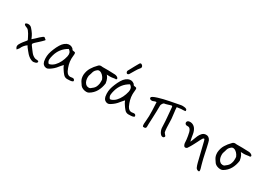

<svg xmlns="http://www.w3.org/2000/svg" viewBox="-2 -1781 4066 2940"><g transform="rotate(30 2031.0 -310.5)"><path d="M134 -38Q114 -59 112 -78.5Q110 -98 118.5 -116.5Q127 -135 140 -153Q151 -168 161.5 -182.5Q172 -197 184 -210Q214 -243 210 -250Q202 -266 190.5 -289.5Q179 -313 165 -337Q151 -361 136 -379.5Q121 -398 107 -403Q64 -418 54.5 -431.5Q45 -445 57 -454.5Q69 -464 91.5 -465.5Q114 -467 134 -457Q144 -453 158.5 -438Q173 -423 187.5 -403.5Q202 -384 214 -366.5Q226 -349 230 -338Q235 -328 240 -316.5Q245 -305 252 -288Q273 -304 297.5 -328Q322 -352 345.5 -374Q369 -396 387.5 -408.5Q406 -421 414 -413L446 -387Q448 -385 437 -372.5Q426 -360 407.5 -342.5Q389 -325 370 -307.5Q351 -290 336 -277Q321 -264 318 -260Q297 -240 296.5 -229Q296 -218 315 -195Q329 -176 343.5 -156.5Q358 -137 373 -118Q387 -99 408 -83Q429 -67 454 -59Q469 -57 489.5 -55.5Q510 -54 513 -46Q517 -31 508.5 -22Q500 -13 486 -8.5Q472 -4 459.5 -2.5Q447 -1 443 -1Q411 -6 382 -25Q353 -44 332 -67Q315 -86 298.5 -107Q282 -128 265 -149Q260 -156 256 -163.5Q252 -171 247 -178Q216 -156 196 -130Q176 -104 165 -77Z M1029 -33Q1010 -33 992.5 -41Q975 -49 961 -65Q945 -84 935.5 -96.5Q926 -109 918 -122Q910 -135 896 -156Q893 -162 889.5 -170.5Q886 -179 879 -194Q863 -176 851 -163Q839 -150 828 -136Q805 -105 777.5 -80.5Q750 -56 718 -36Q693 -18 666 -19.5Q639 -21 618.5 -39.5Q598 -58 590 -91Q581 -142 585 -185Q589 -228 604 -271.5Q619 -315 643 -366Q669 -418 693.5 -447.5Q718 -477 755 -496Q814 -521 863 -483Q868 -479 874 -468.5Q880 -458 885 -456Q908 -452 919 -450Q930 -448 933.5 -441.5Q937 -435 937 -416Q937 -413 935.5 -396.5Q934 -380 932.5 -361.5Q931 -343 931 -333Q931 -283 943.5 -235.5Q956 -188 978 -141Q995 -110 1013.5 -98Q1032 -86 1054 -86Q1056 -86 1066.5 -87.5Q1077 -89 1087 -90Q1097 -91 1096 -91Q1107 -91 1116 -86.5Q1125 -82 1130 -70Q1138 -53 1122 -45Q1106 -37 1079.5 -35Q1053 -33 1029 -33ZM667 -95H684Q730 -109 765 -145.5Q800 -182 824.5 -232Q849 -282 861 -336Q869 -372 860.5 -398.5Q852 -425 822 -445Q758 -409 717.5 -356.5Q677 -304 658 -236Q645 -191 643 -158Q641 -125 667 -95Z M1381 -10Q1352 -10 1322.5 -21.5Q1293 -33 1276 -54Q1253 -86 1239.5 -108.5Q1226 -131 1220 -154.5Q1214 -178 1214 -214Q1220 -287 1254 -343Q1288 -399 1335 -445Q1353 -465 1378 -466.5Q1403 -468 1424 -458Q1473 -437 1503.5 -413Q1534 -389 1551 -355Q1568 -321 1575 -270Q1564 -188 1528 -124.5Q1492 -61 1427 -22Q1410 -10 1381 -10ZM1348 -90Q1362 -85 1378 -84Q1394 -83 1408 -90Q1434 -109 1451.5 -125.5Q1469 -142 1479.5 -163.5Q1490 -185 1497 -220Q1498 -226 1498.5 -242Q1499 -258 1499 -274Q1499 -290 1497 -296Q1483 -331 1458 -356.5Q1433 -382 1405 -388.5Q1377 -395 1357 -376Q1332 -356 1322.5 -336Q1313 -316 1308 -293Q1303 -270 1292 -243Q1288 -218 1291 -188Q1294 -158 1307.5 -131.5Q1321 -105 1348 -90ZM1580 -394Q1540 -393 1497 -396.5Q1454 -400 1413 -404Q1394 -406 1378 -406.5Q1362 -407 1352.5 -415.5Q1343 -424 1343 -447Q1346 -454 1362.5 -459Q1379 -464 1391 -464Q1447 -464 1510.5 -464Q1574 -464 1629 -460Q1647 -459 1665 -450.5Q1683 -442 1690 -429Q1697 -416 1681 -403Q1670 -407 1641 -401Q1612 -395 1580 -394Z M2112 -33Q2093 -33 2075.5 -41Q2058 -49 2044 -65Q2028 -84 2018.5 -96.5Q2009 -109 2001 -122Q1993 -135 1979 -156Q1976 -162 1972.5 -170.5Q1969 -179 1962 -194Q1946 -176 1934 -163Q1922 -150 1911 -136Q1888 -105 1860.5 -80.5Q1833 -56 1801 -36Q1776 -18 1749 -19.5Q1722 -21 1701.5 -39.5Q1681 -58 1673 -91Q1664 -142 1668 -185Q1672 -228 1687 -271.5Q1702 -315 1726 -366Q1752 -418 1776.5 -447.5Q1801 -477 1838 -496Q1897 -521 1946 -483Q1951 -479 1957 -468.5Q1963 -458 1968 -456Q1991 -452 2002 -450Q2013 -448 2016.5 -441.5Q2020 -435 2020 -416Q2020 -413 2018.5 -396.5Q2017 -380 2015.5 -361.5Q2014 -343 2014 -333Q2014 -283 2026.5 -235.5Q2039 -188 2061 -141Q2078 -110 2096.5 -98Q2115 -86 2137 -86Q2139 -86 2149.5 -87.5Q2160 -89 2170 -90Q2180 -91 2179 -91Q2190 -91 2199 -86.5Q2208 -82 2213 -70Q2221 -53 2205 -45Q2189 -37 2162.5 -35Q2136 -33 2112 -33ZM1750 -95H1767Q1813 -109 1848 -145.5Q1883 -182 1907.5 -232Q1932 -282 1944 -336Q1952 -372 1943.5 -398.5Q1935 -425 1905 -445Q1841 -409 1800.5 -356.5Q1760 -304 1741 -236Q1728 -191 1726 -158Q1724 -125 1750 -95ZM1778 -566Q1769 -575 1766.5 -588Q1764 -601 1771 -612Q1784 -635 1796 -657.5Q1808 -680 1820 -702Q1832 -724 1844.5 -746Q1857 -768 1870 -790Q1883 -810 1901 -802Q1921 -794 1928 -774.5Q1935 -755 1921 -738Q1891 -704 1869 -664.5Q1847 -625 1823 -587Q1818 -573 1803.5 -564.5Q1789 -556 1778 -566Z M2406 19Q2384 17 2395 -75Q2400 -121 2401 -169Q2402 -217 2400 -269Q2397 -328 2395.5 -363.5Q2394 -399 2393 -412Q2373 -414 2348 -402Q2323 -389 2297 -398Q2275 -404 2277 -427Q2277 -449 2374 -479Q2418 -493 2461.5 -503Q2505 -513 2555.5 -523.5Q2606 -534 2672 -546L2745 -560Q2760 -563 2772 -562Q2817 -562 2840 -546Q2845 -541 2847 -532Q2849 -523 2848 -516Q2847 -513 2824 -511Q2812 -510 2799 -509.5Q2786 -509 2772 -509Q2768 -508 2760.5 -507.5Q2753 -507 2742 -505Q2730 -503 2719.5 -502Q2709 -501 2699 -500L2702 -452L2707 -412Q2716 -342 2719 -306L2721 -258Q2723 -201 2724 -159Q2726 -116 2733 -75Q2741 -63 2749.5 -52Q2758 -41 2768 -31Q2775 -21 2765 -8.5Q2755 4 2744 4Q2740 4 2735.5 3.5Q2731 3 2726 2Q2708 -4 2693.5 -24Q2679 -44 2670.5 -68.5Q2662 -93 2661 -111Q2656 -243 2649 -307Q2645 -372 2640 -411Q2636 -446 2635.5 -464Q2635 -482 2617 -482Q2612 -482 2586 -473Q2573 -469 2558.5 -464.5Q2544 -460 2529 -456Q2507 -455 2490 -444Q2466 -413 2466 -392Q2466 -291 2460 -165Q2457 -101 2455.5 -63.5Q2454 -26 2455 -15Q2457 26 2406 19Z M3477 183Q3460 181 3448.5 173Q3437 165 3430 154Q3421 135 3415 116.5Q3409 98 3404 79L3321 -258Q3314 -291 3303.5 -292Q3293 -293 3281.5 -276.5Q3270 -260 3260 -238.5Q3250 -217 3243 -204Q3224 -167 3213 -146Q3202 -125 3194.5 -111.5Q3187 -98 3179 -85Q3171 -72 3158 -52Q3153 -41 3144 -35.5Q3135 -30 3127 -29Q3105 -26 3094 -46.5Q3083 -67 3081 -86Q3081 -96 3080.5 -100Q3080 -104 3079.5 -112.5Q3079 -121 3077 -146Q3074 -175 3068.5 -204.5Q3063 -234 3056 -265Q3037 -335 2988 -331Q2964 -329 2951.5 -339.5Q2939 -350 2938 -365Q2937 -380 2947.5 -392Q2958 -404 2980 -406Q3021 -410 3054 -388Q3087 -366 3105 -322Q3115 -300 3120.5 -268Q3126 -236 3131.5 -203.5Q3137 -171 3144 -146Q3156 -167 3167.5 -201Q3179 -235 3195 -270.5Q3211 -306 3235 -331Q3259 -356 3295 -359Q3350 -364 3379 -307Q3383 -298 3391 -266.5Q3399 -235 3408.5 -191Q3418 -147 3427.5 -102Q3437 -57 3445.5 -20.5Q3454 16 3459 33Q3464 57 3472.5 83.5Q3481 110 3487 133Q3493 156 3492 170Q3491 184 3477 183Z M3751 -10Q3722 -10 3692.5 -21.5Q3663 -33 3646 -54Q3623 -86 3609.5 -108.5Q3596 -131 3590 -154.5Q3584 -178 3584 -214Q3590 -287 3624 -343Q3658 -399 3705 -445Q3723 -465 3748 -466.5Q3773 -468 3794 -458Q3843 -437 3873.5 -413Q3904 -389 3921 -355Q3938 -321 3945 -270Q3934 -188 3898 -124.5Q3862 -61 3797 -22Q3780 -10 3751 -10ZM3718 -90Q3732 -85 3748 -84Q3764 -83 3778 -90Q3804 -109 3821.5 -125.5Q3839 -142 3849.5 -163.5Q3860 -185 3867 -220Q3868 -226 3868.5 -242Q3869 -258 3869 -274Q3869 -290 3867 -296Q3853 -331 3828 -356.5Q3803 -382 3775 -388.5Q3747 -395 3727 -376Q3702 -356 3692.5 -336Q3683 -316 3678 -293Q3673 -270 3662 -243Q3658 -218 3661 -188Q3664 -158 3677.5 -131.5Q3691 -105 3718 -90ZM3950 -394Q3910 -393 3867 -396.5Q3824 -400 3783 -404Q3764 -406 3748 -406.5Q3732 -407 3722.5 -415.5Q3713 -424 3713 -447Q3716 -454 3732.5 -459Q3749 -464 3761 -464Q3817 -464 3880.5 -464Q3944 -464 3999 -460Q4017 -459 4035 -450.5Q4053 -442 4060 -429Q4067 -416 4051 -403Q4040 -407 4011 -401Q3982 -395 3950 -394Z"/></g></svg>

Font: Mynerve
Style: Regular
Weight: 400
Designer: Carolina Short
Foundry: Carolina Short
Version: Version 1.000; ttfautohint (v1.8.4.7-5d5b)